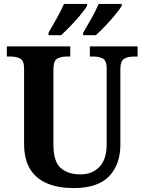

<svg xmlns="http://www.w3.org/2000/svg" viewBox="-20 -951 738 981"><path d="M356 10Q280 10 223 -13Q166 -36 134.5 -86Q103 -136 103 -218V-601Q103 -641 83.5 -651.5Q64 -662 36 -662H15V-714H339V-662H319Q291 -662 272 -651Q253 -640 253 -597V-210Q253 -126 290 -93Q327 -60 391 -60Q452 -60 488.5 -99Q525 -138 525 -213V-601Q525 -641 506 -651.5Q487 -662 459 -662H439V-714H683V-662H662Q634 -662 614.5 -651Q595 -640 595 -597V-211Q595 -111 537.5 -50.5Q480 10 356 10ZM405 -784Q425 -818 447.5 -857.5Q470 -897 484 -931H602V-921Q592 -904 568.5 -875.5Q545 -847 518 -818.5Q491 -790 469 -771H405ZM228 -784Q248 -818 270 -857.5Q292 -897 307 -931H425V-921Q415 -904 391.5 -875.5Q368 -847 340.5 -818.5Q313 -790 292 -771H228Z"/></svg>

Font: Noto Serif Lao SemiCondensed
Style: Bold
Weight: 700
Width: 4
Designer: Monotype Design Team
Foundry: Monotype Imaging Inc.
Version: Version 2.003; ttfautohint (v1.8.4.7-5d5b)